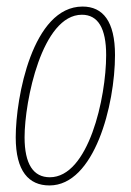

<svg xmlns="http://www.w3.org/2000/svg" viewBox="-20 -556 399 586"><path d="M131 10C268 10 331 -235 331 -388C331 -491 294 -536 232 -536C79 -536 28 -258 28 -137C28 -33 68 10 131 10ZM132 -15C82 -15 55 -55 55 -137C55 -247 108 -511 230 -511C279 -511 304 -470 304 -388C304 -257 250 -15 132 -15Z"/></svg>

Font: Noto Sans ExtraCondensed Thin
Style: Italic
Weight: 100
Width: 2
Italic angle: -12°
Designer: Monotype Design Team
Foundry: Monotype Imaging Inc.
Version: Version 2.013